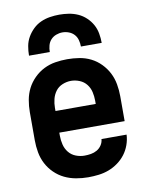

<svg xmlns="http://www.w3.org/2000/svg" viewBox="-85 -805 669 874"><g transform="rotate(-10 250.0 -368.0)"><path d="M252 8Q276 8 300.5 5Q325 2 347.5 -6.5Q370 -15 390 -29.5Q410 -44 424.5 -63Q439 -82 447.5 -105.5Q456 -129 457 -153H341Q340 -138 331.5 -125Q323 -112 310 -104.5Q297 -97 282 -94.5Q267 -92 252 -92Q232 -92 212.5 -99.5Q193 -107 180 -123Q167 -139 162 -159.5Q157 -180 157 -200V-215H459V-330Q459 -358 454 -386Q449 -414 436.5 -438.5Q424 -463 404 -483.5Q384 -504 359 -516.5Q334 -529 306 -533.5Q278 -538 250 -538Q222 -538 194.5 -533.5Q167 -529 142 -516.5Q117 -504 96.5 -483.5Q76 -463 63.5 -438.5Q51 -414 46 -386Q41 -358 41 -330V-200Q41 -172 46 -144Q51 -116 64 -91Q77 -66 97.5 -46Q118 -26 143 -14Q168 -2 196 3Q224 8 252 8ZM343 -315H157V-330Q157 -350 162 -370Q167 -390 179 -406Q191 -422 210.5 -430Q230 -438 250 -438Q270 -438 289.5 -430Q309 -422 321.5 -406Q334 -390 338.5 -370Q343 -350 343 -330ZM82 -584H178Q178 -599 182 -614Q186 -629 196 -640Q206 -651 220.5 -656.5Q235 -662 250 -662Q265 -662 279.5 -656.5Q294 -651 304 -640Q314 -629 318 -614Q322 -599 322 -584H418Q418 -606 414 -628Q410 -650 399.5 -669Q389 -688 372.5 -703.5Q356 -719 336 -728Q316 -737 294 -740.5Q272 -744 250 -744Q228 -744 206 -740.5Q184 -737 164 -728Q144 -719 128 -703.5Q112 -688 101 -669Q90 -650 86 -628Q82 -606 82 -584Z"/></g></svg>

Font: Iosevka SS09
Style: Bold
Weight: 700
Monospace: yes
Designer: Belleve Invis
Foundry: Belleve Invis
Version: Version 5.2.1; ttfautohint (v1.8.3)